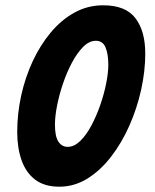

<svg xmlns="http://www.w3.org/2000/svg" viewBox="-20 -689 584 725"><path d="M204 16Q148 16 113 -10.5Q78 -37 61.5 -83.8Q45 -130.5 45 -191Q45 -259.5 60 -328Q75 -396.5 103.5 -457.8Q132 -519 172 -566.8Q212 -614.5 261.8 -641.8Q311.5 -669 369.5 -669Q454.5 -669 491.5 -620.2Q528.5 -571.5 528.5 -487Q528.5 -420.5 513 -350.2Q497.5 -280 468.5 -214.5Q439.5 -149 399.2 -97Q359 -45 309.8 -14.5Q260.5 16 204 16ZM235.5 -134.5Q260 -134.5 282.8 -156.5Q305.5 -178.5 324.8 -214.5Q344 -250.5 358.5 -292.2Q373 -334 381 -374.2Q389 -414.5 389 -444.5Q389 -485 378.5 -510Q368 -535 342 -535Q317 -535 294.2 -512.2Q271.5 -489.5 252 -453Q232.5 -416.5 218 -373.8Q203.5 -331 195.5 -290.2Q187.5 -249.5 187.5 -218.5Q187.5 -174 200.5 -154.2Q213.5 -134.5 235.5 -134.5Z"/></svg>

Font: Grandstander Thin
Style: Bold Italic
Weight: 700
Italic angle: -15°
Version: Version 1.200